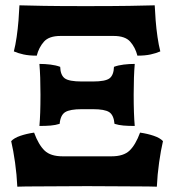

<svg xmlns="http://www.w3.org/2000/svg" viewBox="-20 -699 654 721"><path d="M118 -490Q89 -490 68.5 -494.5Q48 -499 32 -506Q38 -529 42.5 -560Q47 -591 49.5 -622.5Q52 -654 53 -679Q88 -678 145 -677Q202 -676 301 -676Q407 -676 465.5 -677Q524 -678 561 -679Q562 -654 564.5 -622.5Q567 -591 571.5 -560Q576 -529 582 -506Q566 -499 545.5 -494.5Q525 -490 496 -490Q488 -521 469 -542.5Q450 -564 407 -564H207Q164 -564 145 -542.5Q126 -521 118 -490ZM128 -226Q130 -248 131 -277Q132 -306 132 -344Q132 -379 131 -407Q130 -435 128 -459Q149 -459 169.5 -456.5Q190 -454 206 -448Q207 -417 223 -405Q239 -393 287 -393H329Q376 -393 391.5 -405Q407 -417 408 -448Q424 -454 444.5 -456.5Q465 -459 486 -459Q484 -435 483 -407Q482 -379 482 -344Q482 -306 483 -277Q484 -248 486 -226Q462 -226 444 -227.5Q426 -229 410 -234Q407 -267 390 -278Q373 -289 329 -289H287Q243 -289 225 -278Q207 -267 204 -234Q188 -229 170 -227.5Q152 -226 128 -226ZM45 2Q43 -43 36.5 -89Q30 -135 22 -169Q33 -181 56.5 -189Q80 -197 108 -201Q125 -155 147.5 -133.5Q170 -112 215 -112H399Q444 -112 466.5 -133.5Q489 -155 506 -201Q534 -197 557.5 -189Q581 -181 592 -169Q584 -135 577.5 -89Q571 -43 569 2Q540 1 496.5 1Q453 1 403 0.5Q353 0 307 0Q261 0 211 0.5Q161 1 117.5 1Q74 1 45 2Z"/></svg>

Font: Vollkorn ExtraBold
Style: Regular
Weight: 800
Designer: Friedrich Althausen
Foundry: Friedrich Althausen
Version: Version 5.000; ttfautohint (v1.8.3)